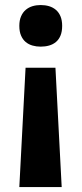

<svg xmlns="http://www.w3.org/2000/svg" viewBox="-20 -566 326 766"><path d="M82 -295.9H201.2L226.1 180.2H57.1ZM228 -462.9Q228 -439.9 221.4 -424.1Q214.8 -408.2 203.1 -398.4Q191.4 -388.7 175.8 -384.3Q160.2 -379.9 142.1 -379.9Q125 -379.9 109.6 -384.3Q94.2 -388.7 82.5 -398.4Q70.8 -408.2 64 -424.1Q57.1 -439.9 57.1 -462.9Q57.1 -484.9 64 -500.7Q70.8 -516.6 82.5 -526.6Q94.2 -536.6 109.6 -541.3Q125 -545.9 142.1 -545.9Q160.2 -545.9 175.8 -541.3Q191.4 -536.6 203.1 -526.6Q214.8 -516.6 221.4 -500.7Q228 -484.9 228 -462.9Z"/></svg>

Font: Droid Sans
Style: Bold
Weight: 700
Foundry: Ascender Corporation
Version: Version 1.00 build 112